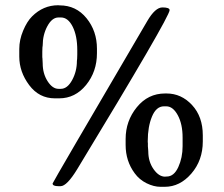

<svg xmlns="http://www.w3.org/2000/svg" viewBox="-20 -703 849 729"><path d="M611.3 -299.3H602.5Q573.2 -299.3 557.1 -260.5Q541 -221.7 541 -167.5V-163.6L541.5 -159.2Q541.5 -153.3 541.5 -147.5L542.5 -135.7Q543 -131.8 543 -127.9Q543 -89.4 563 -60.8Q583 -32.2 606.9 -32.2L609.9 -32.7H612.8Q640.6 -32.7 657 -68.6Q673.3 -104.5 673.3 -147.9V-180.7Q673.3 -231.9 655 -265.6Q636.7 -299.3 611.3 -299.3ZM141.1 -481.9 142.1 -462.4Q142.1 -423.8 160.6 -394.8Q179.2 -365.7 202.1 -365.7H210.9Q235.8 -365.7 253.9 -398.9Q272 -432.1 272 -471.7L272.9 -479.5L273.4 -496.1V-512.7Q273.4 -566.9 255.9 -601.8Q238.3 -636.7 211.4 -636.7H202.1Q177.7 -636.7 159.9 -603.8Q142.1 -570.8 142.1 -530.3L141.1 -522.5L140.6 -506.3V-485.8ZM457 -152.3V-175.3Q457 -243.7 499.5 -295.9Q542 -348.1 606.9 -348.1H612.3Q668.5 -348.1 709.2 -304.2Q750 -260.3 750 -189V-166Q750 -94.2 706.5 -43.9Q663.1 6.3 605.5 6.3H589.4Q564 6.3 536.4 -7.3Q508.8 -21 491.2 -45.4Q457 -91.8 457 -152.3ZM624 -664.6Q624 -638.7 273.4 -61Q233.9 3.9 210 3.9H201.7Q179.7 3.9 179.7 -6.3Q179.7 -9.8 539.1 -623Q569.3 -674.8 596.7 -674.8Q624 -674.8 624 -664.6ZM53.2 -488.3V-517.1Q53.2 -551.8 67.9 -586.7Q82.5 -621.6 101.6 -640.6Q144 -683.1 201.2 -683.1L206.5 -682.6Q269 -682.6 308.6 -633.8Q348.1 -585 348.1 -518.1V-501Q348.1 -431.2 306.9 -380.4Q265.6 -329.6 204.6 -329.6H188.5Q128.4 -329.6 90.8 -379.9Q53.2 -430.2 53.2 -488.3Z"/></svg>

Font: Averia Serif
Style: Regular
Weight: 500
Version: Version 1.0